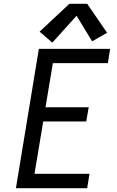

<svg xmlns="http://www.w3.org/2000/svg" viewBox="-20 -993 616 1013"><path d="M64 0H440L452 -76H162L208 -352H435L448 -427H220L259 -660H549L561 -735H185ZM256 -768 384 -910 466 -775 545 -820 440 -973H346L189 -826Z"/></svg>

Font: Iosevka Sparkle Oblique
Style: Regular
Weight: 400
Italic angle: -9°
Designer: Belleve Invis
Foundry: Belleve Invis
Version: Version 4.5.0; ttfautohint (v1.8.3)